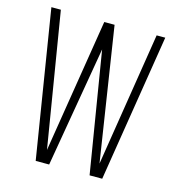

<svg xmlns="http://www.w3.org/2000/svg" viewBox="-105 -791 813 881"><g transform="rotate(15 301.5 -350.0)"><path d="M306 -573 208 0H144L31 -700H76L181 -62L283 -697H332L430 -64L531 -700H572L460 0H400Z"/></g></svg>

Font: TypoPRO Bebas Neue
Style: Regular
Weight: 400
Designer: Ryoichi Tsunekawa
Foundry: Ryoichi Tsunekawa
Version: Version 001.003